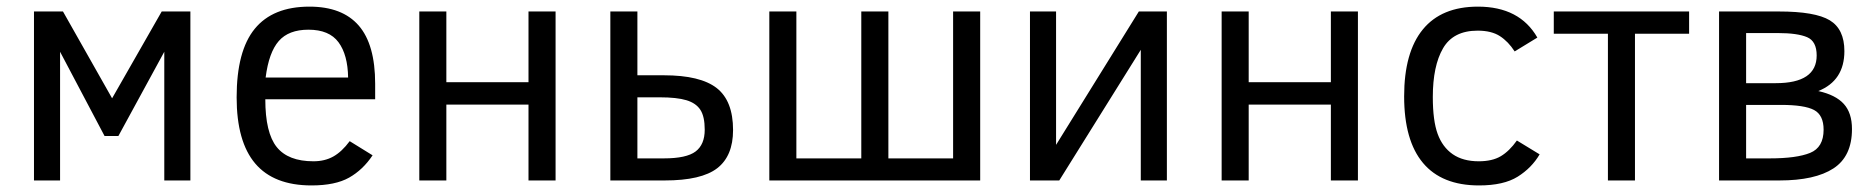

<svg xmlns="http://www.w3.org/2000/svg" viewBox="-20 -547 5684 582"><path d="M557.1 0H478V-390.1L338.9 -134.8H296.9L162.1 -390.1V0H83V-512.2H170.9L319.8 -249L470.2 -512.2H557.1Z M784.2 -246.1Q784.2 -144.5 818.8 -101.3Q853.5 -58.1 930.2 -58.1Q964.4 -58.1 990.2 -72.5Q1016.1 -86.9 1040 -119.1L1109.4 -76.2Q1080.1 -32.2 1038.1 -8.5Q996.1 15.1 924.3 15.1Q810.1 15.1 753.7 -51.3Q697.3 -117.7 697.3 -252Q697.3 -392.6 752.2 -459.7Q807.1 -526.9 918 -526.9Q1017.6 -526.9 1067.4 -469.5Q1117.2 -412.1 1117.2 -293V-246.1ZM1035.2 -312Q1034.2 -380.9 1006.1 -418.9Q978 -457 915 -457Q855 -457 825 -422.6Q794.9 -388.2 785.2 -312Z M1664.1 0H1582V-230H1333V0H1251V-512.2H1333V-297.9H1582V-512.2H1664.1Z M1912.1 -318.8H1992.2Q2103 -318.8 2152.6 -280Q2202.1 -241.2 2202.1 -152.8Q2202.1 -74.2 2154.1 -37.1Q2106 0 1995.1 0H1830.1V-512.2H1912.1ZM2116.2 -153.8Q2116.2 -193.8 2103 -214.1Q2089.8 -234.4 2060.8 -243.2Q2031.7 -252 1980 -252H1912.1V-66.9H1992.2Q2061 -66.9 2088.6 -87.9Q2116.2 -108.9 2116.2 -153.8Z M2869.1 -66.9V-512.2H2951.2V0H2312V-512.2H2394V-66.9H2590.8V-512.2H2672.9V-66.9Z M3190.9 0H3102.1V-512.2H3181.2V-107.9L3432.1 -512.2H3517.1V0H3438V-396Z M4096.2 0H4014.2V-230H3765.1V0H3683.1V-512.2H3765.1V-297.9H4014.2V-512.2H4096.2Z M4647 -79.1Q4623 -38.1 4580.6 -11.5Q4538.1 15.1 4463.4 15.1Q4350.6 15.1 4293.5 -53Q4236.3 -121.1 4236.3 -254.9Q4236.3 -388.7 4293 -457.8Q4349.6 -526.9 4460 -526.9Q4586.4 -526.9 4640.1 -433.1L4571.3 -391.1Q4552.2 -420.9 4526.6 -437.5Q4501 -454.1 4459 -454.1Q4385.3 -454.1 4354.2 -400.6Q4323.2 -347.2 4323.2 -252.9Q4323.2 -181.2 4337.9 -141.1Q4352.5 -101.1 4383.5 -79.6Q4414.6 -58.1 4462.4 -58.1Q4503.4 -58.1 4529.3 -73.5Q4555.2 -88.9 4578.1 -121.1Z M5100.1 -444.8H4936V0H4854V-444.8H4689.9V-512.2H5100.1Z M5593.8 -155.8Q5593.8 -73.2 5537.8 -36.6Q5481.9 0 5374 0H5190.9V-512.2H5372.1Q5482.4 -512.2 5526.6 -485.4Q5570.8 -458.5 5570.8 -392.1Q5570.8 -302.7 5491.7 -271Q5544.4 -259.3 5569.1 -231.9Q5593.8 -204.6 5593.8 -155.8ZM5486.8 -378.9Q5486.8 -421.9 5457.8 -434.3Q5428.7 -446.8 5369.1 -446.8H5272.9V-294.9H5362.8Q5486.8 -294.9 5486.8 -378.9ZM5507.8 -153.8Q5507.8 -198.2 5478.8 -213.6Q5449.7 -229 5378.9 -229H5272.9V-66.9H5344.7Q5425.8 -66.9 5466.8 -83.5Q5507.8 -100.1 5507.8 -153.8Z"/></svg>

Font: Lorenzo Sans
Style: Regular
Weight: 400
Foundry: Intel Corporation
Version: Version 1.00; ttfautohint (v1.5)